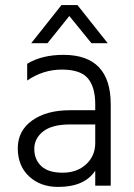

<svg xmlns="http://www.w3.org/2000/svg" viewBox="-20 -731 526 756"><path d="M167 -561H103L222 -711H285L404 -561H340L253 -668ZM209 5Q139 5 94.5 -36.5Q50 -78 50 -147Q50 -216 106.5 -256.5Q163 -297 256 -297H355V-320Q355 -388 326 -422.5Q297 -457 223.5 -457Q150 -457 87 -414V-480Q145 -515 230 -515Q416 -515 416 -320V0H355V-59Q313 5 209 5ZM355 -168V-241H256Q185 -241 150 -213.5Q115 -186 115 -144.5Q115 -103 142.5 -77Q170 -51 226.5 -51Q283 -51 319 -84Q355 -117 355 -168Z"/></svg>

Font: Hind Colombo Light
Style: Regular
Weight: 300
Designer: Jyotish Sonowal, Aditi Pimprikar
Foundry: Indian Type Foundry
Version: Version 1.000;PS 1.0;hotconv 1.0.86;makeotf.lib2.5.63406; tt